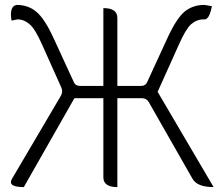

<svg xmlns="http://www.w3.org/2000/svg" viewBox="-20 -762 899 782"><path d="M77 0Q9 0 29 -34L228 -372Q237 -388 230 -405L152 -579Q124 -643 101 -663Q78 -683 51 -683L27 -678Q17 -737 48 -742Q95 -742 128 -714Q162 -686 199 -605L280 -429Q287 -412 306 -412H401V-729Q458 -729 458 -689V-412H554Q573 -412 580 -429L661 -605Q698 -686 731 -714Q765 -742 812 -742L843 -737Q832 -678 809 -683Q781 -683 758 -663Q736 -643 708 -579L622 -388L850 0Q783 0 764 -34L586 -346Q577 -362 558 -362H458V0Q401 0 401 -40V-362H283L77 0Z"/></svg>

Font: Swei Half Moon CJK SC
Style: Light
Weight: 300
Version: Version 2.071